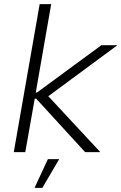

<svg xmlns="http://www.w3.org/2000/svg" viewBox="-20 -740 591 934"><path d="M103 0 149 -260H156L394 0H468L215 -272L551 -520H473L160 -290H154L229 -720H173L47 0ZM148 174H186L268 34H213Z"/></svg>

Font: Fixel Display 20240404 Light
Style: Italic
Weight: 300
Italic angle: -10°
Designer: AlfaBravo + MacPaw
Foundry: Kyrylo Tkachov, Marchela Mozhyna, Serhii Makarenko, Maria Weinstein, Zakhar Kryvoshyya
Version: Version 1.211;Glyphs 3.2 (3225)